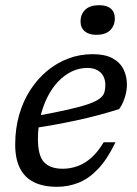

<svg xmlns="http://www.w3.org/2000/svg" viewBox="-20 -709 529 739"><path d="M316 -447.5Q284.5 -447.5 256 -433.8Q227.5 -420 203.8 -395Q180 -370 162.8 -335.8Q145.5 -301.5 135.8 -260.5Q126 -219.5 126 -174.5Q126 -109.5 149.8 -84.5Q173.5 -59.5 221.5 -59.5Q251.5 -59.5 279.2 -69.8Q307 -80 332 -102.2Q357 -124.5 379 -161.5H424.5Q393.5 -97 358.2 -59.5Q323 -22 283.2 -6Q243.5 10 199.5 10Q146 10 110.2 -8Q74.5 -26 56.5 -62Q38.5 -98 38.5 -152.5Q38.5 -213 53.5 -266Q68.5 -319 96.2 -362Q124 -405 161.2 -436Q198.5 -467 243 -483.8Q287.5 -500.5 336 -500.5Q384 -500.5 413 -484.8Q442 -469 455.2 -442.5Q468.5 -416 468.5 -383.5Q468.5 -359 460.2 -333.2Q452 -307.5 438.5 -289Q398.5 -276.5 357.2 -265.5Q316 -254.5 275 -245.8Q234 -237 194.5 -229.8Q155 -222.5 118 -217L121 -263Q196 -276.5 244.8 -287.8Q293.5 -299 322.2 -309.2Q351 -319.5 364.5 -330.2Q378 -341 381.8 -353.5Q385.5 -366 385.5 -381Q385.5 -401.5 377.5 -416.2Q369.5 -431 354.2 -439.2Q339 -447.5 316 -447.5ZM350 -575Q322 -575 306 -588.8Q290 -602.5 290 -626Q290 -654 308 -671.5Q326 -689 362 -689Q391 -689 406.5 -675.8Q422 -662.5 422 -638.5Q422 -610.5 404.2 -592.8Q386.5 -575 350 -575Z"/></svg>

Font: Newsreader 9pt
Style: Italic
Weight: 400
Italic angle: -17°
Designer: Hugues Gentile
Foundry: Production Type
Version: Version 1.003